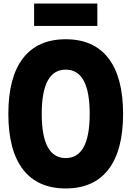

<svg xmlns="http://www.w3.org/2000/svg" viewBox="-20 -1041 740 1081"><path d="M350 20Q192 20 109.5 -87Q27 -194 27 -400Q27 -606 109.5 -713Q192 -820 350 -820Q508 -820 590.5 -713Q673 -606 673 -400Q673 -194 590.5 -87Q508 20 350 20ZM350 -151Q485 -151 485 -400Q485 -649 350 -649Q215 -649 215 -400Q215 -151 350 -151ZM172 -895V-1021H528V-895Z"/></svg>

Font: Martian Mono ExtraBold
Style: Regular
Weight: 800
Monospace: yes
Designer: Roman Shamin
Foundry: Evil Martians
Version: Version 1.000; ttfautohint (v1.8.4.7-5d5b)